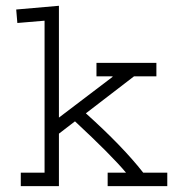

<svg xmlns="http://www.w3.org/2000/svg" viewBox="-20 -634 626 654"><path d="M35.2 -601.6 180.7 -614.3V-233.4L363.3 -372.1V-374H308.6V-419.9H512.7V-374H436.5L272.5 -248Q398.4 -134.8 467.8 -45.9H549.8V0H346.7V-45.9H409.2Q358.4 -106.4 235.4 -220.7L180.7 -178.7V0H50.8V-45.9H131.8V-563.5L39.1 -555.7Z"/></svg>

Font: Thabit
Style: Regular
Weight: 500
Designer: Regenerated by Nadim Shaikli
Foundry: MAK Alagha
Version: 0.01